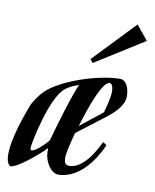

<svg xmlns="http://www.w3.org/2000/svg" viewBox="-121 -646 574 709"><g transform="rotate(10 166.5 -291.5)"><path d="M145 7C208 7 267 -49 302 -131L288 -140C253 -65 214 -32 180 -32C164 -32 160 -42 160 -61C160 -73 168 -111 180 -155L282 -233C308 -253 345 -285 345 -321C345 -355 331 -381 310 -381C230 -381 95 -337 40 -285C25 -270 5 -242 -1 -226C-7 -210 -54 -93 -49 -25C-48 -11 -42 7 -32 7C-16 7 31 -26 81 -72C84 -76 88 -80 92 -83V-68C92 -35 117 7 145 7ZM33 -64C28 -64 28 -69 28 -74C28 -89 63 -268 115 -308C136 -324 154 -329 164 -332C144 -290 112 -180 93 -112C70 -85 44 -64 33 -64ZM274 -359C285 -359 288 -341 288 -327C288 -313 280 -277 272 -249L189 -183C213 -264 248 -359 274 -359ZM338 -590 189 -434 199 -421 382 -536Z"/></g></svg>

Font: Romanesco
Style: Regular
Weight: 400
Designer: Astigmatic (AOETI)
Foundry: Astigmatic (AOETI)
Version: Version 1.000